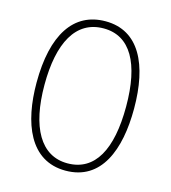

<svg xmlns="http://www.w3.org/2000/svg" viewBox="-109 -905 810 911"><g transform="rotate(15 295.5 -450.0)"><path d="M535 -451C535 -667 463 -817 298 -817C141 -817 56 -687 56 -451C56 -254 120 -83 296 -83C472 -83 535 -249 535 -451ZM95 -451C95 -657 161 -782 298 -782C429 -782 496 -663 496 -451C496 -240 431 -119 296 -119C164 -119 95 -244 95 -451Z"/></g></svg>

Font: Noto Sans Kannada UI Condensed ExtraLight
Style: Regular
Weight: 200
Width: 3
Designer: Jelle Bosma - Monotype Design Team
Foundry: Monotype Imaging Inc.
Version: Version 2.005